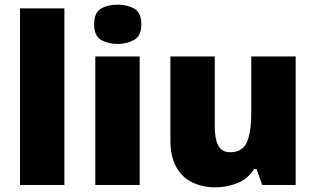

<svg xmlns="http://www.w3.org/2000/svg" viewBox="-20 -796 1358 826"><path d="M257 0H66V-760H257Z M486 -776Q527 -776 557.5 -759Q588 -742 588 -691Q588 -642 557.5 -624.5Q527 -607 486 -607Q444 -607 414.5 -624.5Q385 -642 385 -691Q385 -742 414.5 -759Q444 -776 486 -776ZM581 -553V0H390V-553Z M1252 -553V0H1108L1084 -69H1073Q1047 -27 1002 -8.5Q957 10 906 10Q852 10 808 -11Q764 -32 738.5 -77Q713 -122 713 -193V-553H904V-251Q904 -197 919.5 -169Q935 -141 970 -141Q1024 -141 1042.5 -185Q1061 -229 1061 -311V-553Z"/></svg>

Font: Noto Sans Oriya Blk
Style: Regular
Weight: 900
Designer: Amélie Bonet and Sol Matas
Foundry: Google LLC
Version: Version 2.006; ttfautohint (v1.8.4.7-5d5b)